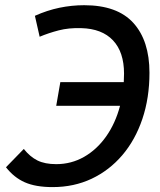

<svg xmlns="http://www.w3.org/2000/svg" viewBox="-20 -723 626 752"><path d="M186 9.8Q119.6 9.8 77.1 -9Q34.7 -27.8 3.4 -67.9L73.2 -139.6Q97.7 -108.9 126.7 -94.5Q155.8 -80.1 200.2 -80.1Q259.3 -80.1 309.3 -108.6Q359.4 -137.2 395.8 -188.7Q432.1 -240.2 450.2 -308.6H200.2L216.3 -401.4H464.8Q465.8 -418 465.8 -434.6Q465.8 -519 422.6 -564.9Q379.4 -610.8 297.9 -612.8Q249 -614.3 209.7 -604Q170.4 -593.8 135.3 -579.1L116.7 -661.1Q164.6 -682.6 212.6 -692.6Q260.7 -702.6 309.6 -702.6Q439.5 -702.6 502.4 -633.1Q565.4 -563.5 565.4 -438Q565.4 -339.4 537.6 -257.1Q509.8 -174.8 459 -115.2Q408.2 -55.7 338.9 -22.9Q269.5 9.8 186 9.8Z"/></svg>

Font: Cascadia Mono PL
Style: Italic
Weight: 400
Italic angle: -10°
Monospace: yes
Designer: Aaron Bell
Foundry: Saja Typeworks
Version: Version 2404.023; ttfautohint (v1.8.4)